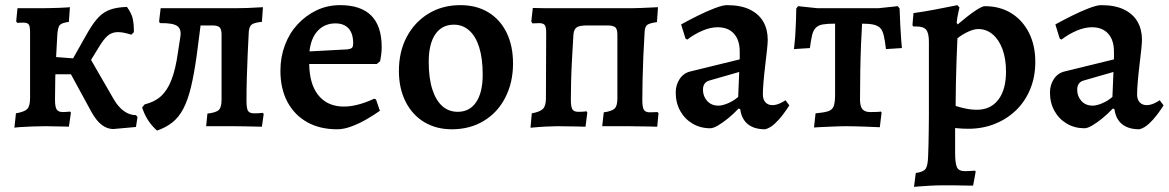

<svg xmlns="http://www.w3.org/2000/svg" viewBox="-20 -491 4548 747"><path d="M421 11Q397 11 376 -5Q355 -21 336 -55L256 -202H145V-273L291 -262L318 -286L423 -104Q440 -75 462 -59Q484 -43 509 -43L515 -36L509 3ZM293 -191 244 -228 322 -366Q344 -404 364 -424.5Q384 -445 410 -454Q436 -463 474 -464Q492 -439 496.5 -418Q501 -397 501 -366L491 -356Q457 -367 435.5 -366Q414 -365 399 -352Q384 -339 368 -313ZM36 6 42 -50Q76 -56 86.5 -67.5Q97 -79 97 -110V-365Q97 -388 92 -395.5Q87 -403 70 -403Q63 -403 55 -402.5Q47 -402 47 -402L43 -408L48 -459Q48 -459 64.5 -459Q81 -459 103 -459Q125 -459 140 -459Q154 -459 173 -459.5Q192 -460 210 -460.5Q228 -461 240 -462Q252 -463 252 -463L248 -406Q220 -402 212.5 -393.5Q205 -385 203 -356Q201 -318 198.5 -273.5Q196 -229 195 -185Q194 -141 194 -104Q194 -75 200.5 -65Q207 -55 225 -55Q235 -55 243.5 -56Q252 -57 252 -57L256 -53L248 2Q248 2 238.5 1.5Q229 1 214 1Q199 1 184 0.5Q169 0 159 0Q136 0 107.5 1Q79 2 58 3.5Q37 5 36 6Z M591 17Q550 -19 533 -73L543 -85Q581 -94 606 -116.5Q631 -139 647 -180Q663 -221 672 -285L682 -350Q686 -379 668.5 -390.5Q651 -402 602 -401L599 -408L605 -459H896Q917 -459 944 -460Q971 -461 1003 -463L999 -406Q970 -403 960 -396Q950 -389 948 -369Q946 -332 944 -288Q942 -244 940.5 -196Q939 -148 939 -99Q939 -69 945 -59.5Q951 -50 969 -50Q977 -50 986.5 -50.5Q996 -51 1002 -52L1006 -48L999 2Q958 1 930 0.5Q902 0 886 0H782L787 -49Q821 -53 831.5 -63.5Q842 -74 842 -102V-356Q842 -377 834.5 -384.5Q827 -392 807 -392H717L764 -420L745 -273Q735 -202 723 -152Q711 -102 693.5 -68.5Q676 -35 651 -15Q626 5 591 17Z M1292 12Q1224 12 1174.5 -16Q1125 -44 1098 -95Q1071 -146 1071 -216Q1071 -269 1088.5 -315.5Q1106 -362 1138 -396.5Q1170 -431 1212 -451Q1254 -471 1303 -471Q1465 -471 1465 -308Q1465 -293 1463 -277.5Q1461 -262 1459 -253L1446 -242H1183Q1184 -167 1215.5 -124.5Q1247 -82 1303.5 -77Q1360 -72 1436 -107L1443 -104L1458 -60Q1437 -45 1408 -28Q1379 -11 1348.5 0.5Q1318 12 1292 12ZM1184 -291 1333 -299Q1346 -301 1350 -305.5Q1354 -310 1354 -323Q1354 -361 1336 -380.5Q1318 -400 1285 -400Q1244 -400 1217 -372Q1190 -344 1184 -291Z M1738 12Q1677 12 1630.5 -16Q1584 -44 1558 -95.5Q1532 -147 1532 -215Q1532 -290 1562.5 -347.5Q1593 -405 1647 -438Q1701 -471 1771 -471Q1834 -471 1880 -443Q1926 -415 1951 -364Q1976 -313 1976 -244Q1976 -170 1946 -111.5Q1916 -53 1862 -20.5Q1808 12 1738 12ZM1761 -56Q1807 -56 1832.5 -93.5Q1858 -131 1858 -201Q1858 -263 1844.5 -306.5Q1831 -350 1805.5 -372.5Q1780 -395 1746 -395Q1699 -395 1673.5 -357.5Q1648 -320 1648 -250Q1648 -187 1662 -143.5Q1676 -100 1701 -78Q1726 -56 1761 -56Z M2044 6 2049 -50Q2082 -56 2093 -68Q2104 -80 2104 -109L2105 -364Q2105 -387 2099 -394Q2093 -401 2077 -401Q2073 -401 2065.5 -400.5Q2058 -400 2052 -400L2047 -407L2053 -460Q2077 -459 2105.5 -459Q2134 -459 2158 -459H2435Q2447 -459 2474.5 -460Q2502 -461 2540 -463L2536 -405Q2507 -401 2498 -394Q2489 -387 2488 -367Q2485 -320 2483 -272Q2481 -224 2480 -180.5Q2479 -137 2479 -103Q2479 -74 2485 -64Q2491 -54 2508 -54Q2515 -54 2524 -54.5Q2533 -55 2538 -55L2542 -51L2537 2Q2520 1 2498.5 1Q2477 1 2457.5 0.5Q2438 0 2426 0H2323L2329 -54Q2360 -58 2371 -68.5Q2382 -79 2382 -107V-356Q2382 -379 2373 -385.5Q2364 -392 2343 -392H2264Q2236 -392 2224.5 -385Q2213 -378 2211 -357Q2208 -307 2205.5 -261.5Q2203 -216 2202 -176.5Q2201 -137 2201 -104Q2201 -75 2207 -65.5Q2213 -56 2230 -56Q2239 -56 2248 -56.5Q2257 -57 2262 -58L2265 -53L2258 2Q2242 1 2220.5 1Q2199 1 2180 0.5Q2161 0 2148 0Q2132 0 2103 1.5Q2074 3 2044 6Z M2957 12Q2914 12 2889.5 -8Q2865 -28 2860 -66L2854 -69Q2833 -47 2812 -30Q2791 -13 2773 -2.5Q2755 8 2743 8Q2705 8 2674.5 -10Q2644 -28 2626.5 -59.5Q2609 -91 2609 -131Q2609 -161 2624.5 -184Q2640 -207 2666 -213L2858 -260V-290Q2858 -335 2835.5 -360Q2813 -385 2772 -385Q2744 -385 2712.5 -371.5Q2681 -358 2654 -337L2647 -341L2630 -396Q2659 -412 2694 -429.5Q2729 -447 2760.5 -459Q2792 -471 2808 -471Q2863 -471 2898 -453.5Q2933 -436 2950 -406Q2967 -376 2967 -336Q2967 -324 2964 -296Q2961 -268 2957 -235Q2953 -202 2950.5 -172Q2948 -142 2948 -124Q2948 -104 2958 -93Q2968 -82 2985 -82Q2999 -82 3013.5 -88.5Q3028 -95 3036 -101L3051 -81Q3041 -65 3026 -45Q3011 -25 2993.5 -9Q2976 7 2957 12ZM2775 -80Q2791 -80 2813 -89.5Q2835 -99 2852 -114L2856 -211L2741 -178Q2715 -171 2715 -142Q2715 -116 2731.5 -98Q2748 -80 2775 -80Z M3147 5 3153 -50Q3187 -53 3203 -58.5Q3219 -64 3224 -79Q3229 -94 3229 -123V-399Q3199 -399 3181.5 -396Q3164 -393 3154 -383Q3144 -373 3139.5 -354Q3135 -335 3131 -304L3069 -300Q3070 -311 3072 -329.5Q3074 -348 3075 -370.5Q3076 -393 3077 -416Q3078 -439 3078 -458L3085 -467L3161 -459H3397L3473 -467L3480 -458Q3481 -428 3482.5 -396Q3484 -364 3486 -339Q3488 -314 3489 -304L3427 -300Q3423 -333 3418.5 -352.5Q3414 -372 3405 -381.5Q3396 -391 3379.5 -395Q3363 -399 3334 -399Q3332 -368 3330 -319.5Q3328 -271 3327 -215Q3326 -159 3326 -104Q3326 -77 3335.5 -66Q3345 -55 3366 -55Q3380 -55 3391.5 -55.5Q3403 -56 3407 -57L3410 -53L3403 4Q3394 4 3377.5 3Q3361 2 3341.5 1.5Q3322 1 3304 0.5Q3286 0 3274 0Q3261 0 3243 0.5Q3225 1 3206.5 2Q3188 3 3172 3.5Q3156 4 3147 5Z M3536 236 3543 182Q3573 178 3581.5 165.5Q3590 153 3591 116Q3592 98 3592.5 69.5Q3593 41 3593.5 11Q3594 -19 3594 -41V-328Q3594 -362 3583.5 -375Q3573 -388 3546 -388H3533L3530 -393L3534 -440Q3577 -446 3616 -453.5Q3655 -461 3680 -466Q3705 -471 3705 -471L3713 -462Q3713 -462 3708.5 -442.5Q3704 -423 3702 -402L3706 -396Q3747 -431 3774 -449Q3801 -467 3811 -467Q3870 -467 3914 -440Q3958 -413 3983 -364Q4008 -315 4008 -250Q4008 -193 3988.5 -145Q3969 -97 3933.5 -62.5Q3898 -28 3850.5 -9Q3803 10 3747 10Q3739 10 3726.5 9.5Q3714 9 3705 8Q3696 7 3696 7Q3696 30 3696 54.5Q3696 79 3696 103Q3696 144 3703 159.5Q3710 175 3735 175Q3745 175 3757 174Q3769 173 3774 173L3776 177L3766 231Q3758 231 3744.5 231Q3731 231 3715 230.5Q3699 230 3682.5 230Q3666 230 3653 230Q3625 230 3598 231.5Q3571 233 3553.5 234.5Q3536 236 3536 236ZM3781 -64Q3834 -64 3864 -103Q3894 -142 3894 -212Q3894 -262 3880.5 -299Q3867 -336 3842.5 -357Q3818 -378 3786 -378Q3770 -378 3747.5 -368Q3725 -358 3705 -342Q3703 -302 3701.5 -256Q3700 -210 3699 -164Q3698 -118 3698 -79Q3712 -74 3735 -69Q3758 -64 3781 -64Z M4413 12Q4370 12 4345.5 -8Q4321 -28 4316 -66L4310 -69Q4289 -47 4268 -30Q4247 -13 4229 -2.5Q4211 8 4199 8Q4161 8 4130.5 -10Q4100 -28 4082.5 -59.5Q4065 -91 4065 -131Q4065 -161 4080.5 -184Q4096 -207 4122 -213L4314 -260V-290Q4314 -335 4291.5 -360Q4269 -385 4228 -385Q4200 -385 4168.5 -371.5Q4137 -358 4110 -337L4103 -341L4086 -396Q4115 -412 4150 -429.5Q4185 -447 4216.5 -459Q4248 -471 4264 -471Q4319 -471 4354 -453.5Q4389 -436 4406 -406Q4423 -376 4423 -336Q4423 -324 4420 -296Q4417 -268 4413 -235Q4409 -202 4406.5 -172Q4404 -142 4404 -124Q4404 -104 4414 -93Q4424 -82 4441 -82Q4455 -82 4469.5 -88.5Q4484 -95 4492 -101L4507 -81Q4497 -65 4482 -45Q4467 -25 4449.5 -9Q4432 7 4413 12ZM4231 -80Q4247 -80 4269 -89.5Q4291 -99 4308 -114L4312 -211L4197 -178Q4171 -171 4171 -142Q4171 -116 4187.5 -98Q4204 -80 4231 -80Z"/></svg>

Font: Alegreya SemiBold
Style: Regular
Weight: 600
Designer: Juan Pablo del Peral
Foundry: Huerta Tipografica
Version: Version 2.009